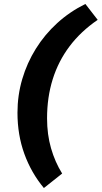

<svg xmlns="http://www.w3.org/2000/svg" viewBox="-20 -756 512 967"><path d="M201 191Q137 114 102.5 18.5Q68 -77 68 -188Q68 -276 92 -357.5Q116 -439 160.5 -510.5Q205 -582 268 -639.5Q331 -697 410 -736L472 -656Q387 -598 330.5 -523Q274 -448 245.5 -357Q217 -266 217 -160Q217 -79 237 -9.5Q257 60 293 118Z"/></svg>

Font: Kantumruy Pro
Style: Bold Italic
Weight: 700
Italic angle: -13°
Version: Version 1.002